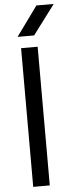

<svg xmlns="http://www.w3.org/2000/svg" viewBox="-65 -1030 405 1062"><g transform="rotate(-5 138.0 -499.0)"><path d="M75 0H167V-770H75ZM61 -834H153L276 -998H180Z"/></g></svg>

Font: Bounded Light
Style: Regular
Weight: 300
Designer: Vlad Churkin
Version: Version 3.0